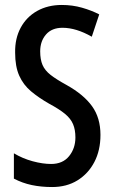

<svg xmlns="http://www.w3.org/2000/svg" viewBox="-20 -744 460 774"><path d="M385 -200Q385 -138 360.5 -91Q336 -44 292.5 -17Q249 10 190 10Q146 10 108 2Q70 -6 36 -24V-126Q71 -105 111.5 -94Q152 -83 186 -83Q233 -83 258.5 -114.5Q284 -146 284 -190Q284 -221 274.5 -243.5Q265 -266 242 -285Q219 -304 178 -326Q136 -350 105 -376Q74 -402 57.5 -439Q41 -476 41 -532Q40 -589 63.5 -632.5Q87 -676 130 -700Q173 -724 229 -724Q272 -724 310.5 -713Q349 -702 380 -686L350 -596Q287 -632 232 -632Q189 -632 165.5 -605Q142 -578 142 -537Q142 -504 151.5 -482Q161 -460 184 -442Q207 -424 249 -401Q317 -363 351 -316Q385 -269 385 -200Z"/></svg>

Font: Noto Sans Lao Looped ExtraCondensed Medium
Style: Regular
Weight: 500
Width: 2
Designer: Mark Frömberg, Ben Mitchell
Foundry: The Fontpad Ltd
Version: Version 1.002; ttfautohint (v1.8.4.7-5d5b)